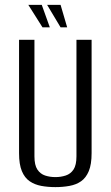

<svg xmlns="http://www.w3.org/2000/svg" viewBox="-20 -754 453 786"><path d="M207 12Q176 12 149 7Q122 2 101.5 -12Q81 -26 69.5 -53.5Q58 -81 58 -127V-591H121V-114Q121 -78 133 -60Q145 -42 164.5 -35.5Q184 -29 207 -29Q229 -29 249 -35.5Q269 -42 281 -60Q293 -78 293 -114V-591H355V-127Q355 -81 343.5 -53.5Q332 -26 312 -12Q292 2 264.5 7Q237 12 207 12ZM255 -642H228L173 -734H228ZM184 -642H154L96 -734H151Z"/></svg>

Font: Alumni Sans
Style: Regular
Weight: 400
Designer: Robert E. Leuschke
Foundry: Robert E. Leuschke
Version: Version 1.018